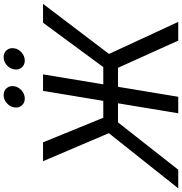

<svg xmlns="http://www.w3.org/2000/svg" viewBox="-20 -986 979 1033"><g transform="rotate(-90 469.5 -469.5)"><path d="M585.9 -727.5 465.3 0H376.5L497.1 -727.5ZM-27.3 0 269.5 -373.5 118.7 -727.5H220.2L352.5 -403.3H625L863.8 -727.5H965.3L695.8 -372.6L868.2 0H767.6L621.1 -324.2H327.6L72.8 0ZM660.2 -825.7Q636.2 -825.7 622.6 -842.3Q608.9 -858.9 612.8 -882.3Q616.2 -906.2 635.7 -922.9Q655.3 -939.5 678.7 -939.5Q702.6 -939.5 716.3 -922.9Q730 -906.2 726.1 -882.3Q722.7 -858.9 703.1 -842.3Q683.6 -825.7 660.2 -825.7ZM455.6 -825.7Q432.1 -825.7 418.2 -842.3Q404.3 -858.9 408.2 -882.3Q412.1 -906.2 431.6 -922.9Q451.2 -939.5 474.1 -939.5Q498 -939.5 512 -922.9Q525.9 -906.2 522 -882.3Q518.1 -858.9 498.8 -842.3Q479.5 -825.7 455.6 -825.7Z"/></g></svg>

Font: Inter 28pt
Style: Italic
Weight: 400
Italic angle: -9.3988°
Designer: Rasmus Andersson
Foundry: rsms
Version: Version 4.001;git-66647c0bb